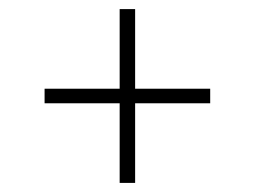

<svg xmlns="http://www.w3.org/2000/svg" viewBox="-20 -591 560 422"><path d="M243 -189V-364H78V-396H243V-571H277V-396H442V-364H277V-189Z"/></svg>

Font: Encode Sans Semi Condensed Thin
Style: Regular
Weight: 100
Width: 4
Designer: Multiple Designers
Foundry: Impallari Type
Version: Version 3.000; ttfautohint (v1.8.3) -l 8 -r 50 -G 200 -x 14 